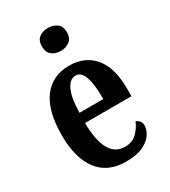

<svg xmlns="http://www.w3.org/2000/svg" viewBox="-189 -857 848 959"><g transform="rotate(-30 234.5 -377.0)"><path d="M251 10Q145 10 91 -62Q37 -134 37 -264Q37 -405 91 -476.5Q145 -548 242 -548Q332 -548 384 -486.5Q436 -425 436 -306V-260H168Q170 -155 199 -106Q228 -57 283 -57Q325 -57 351 -82Q377 -107 391 -141Q403 -137 411.5 -127.5Q420 -118 420 -101Q420 -77 403 -51Q386 -25 348.5 -7.5Q311 10 251 10ZM307 -318Q308 -396 293.5 -442.5Q279 -489 245 -489Q211 -489 191 -445Q171 -401 170 -318ZM245 -632Q214 -632 193.5 -648Q173 -664 173 -698Q173 -733 193.5 -748.5Q214 -764 245 -764Q274 -764 295.5 -748.5Q317 -733 317 -698Q317 -664 295.5 -648Q274 -632 245 -632Z"/></g></svg>

Font: Noto Serif Armenian ExtraCondensed
Style: Bold
Weight: 700
Width: 2
Designer: Monotype Design Team
Foundry: Monotype Imaging Inc.
Version: Version 2.008; ttfautohint (v1.8.4.7-5d5b)